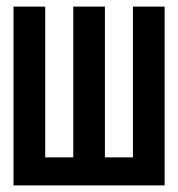

<svg xmlns="http://www.w3.org/2000/svg" viewBox="-20 -562 540 582"><path d="M21 0H479V-542H383V-85H298V-542H202V-85H117V-542H21Z"/></svg>

Font: Noto Sans Mono ExtraCondensed SemiBold
Style: Regular
Weight: 600
Width: 2
Designer: Monotype Design Team
Foundry: Monotype Imaging Inc.
Version: Version 2.014